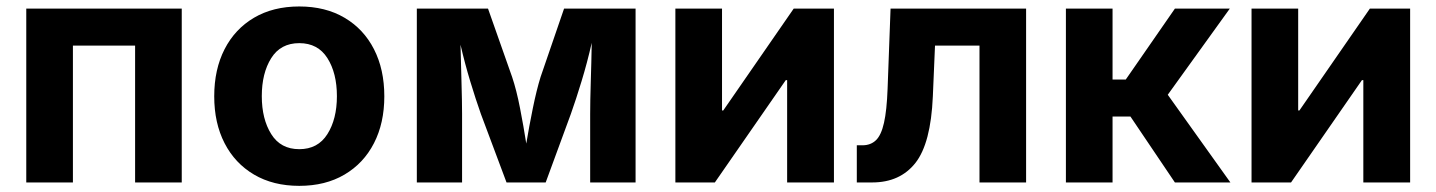

<svg xmlns="http://www.w3.org/2000/svg" viewBox="-20 -573 4511 603"><path d="M550.8 -545.9V0H404.3V-429.7H209V0H62.5V-545.9Z M919.9 10.7Q837.9 10.7 777.8 -24.7Q717.8 -60.1 685.3 -123.3Q652.8 -186.5 652.8 -270.5Q652.8 -355 685.3 -418.5Q717.8 -481.9 777.8 -517.3Q837.9 -552.7 919.9 -552.7Q1002 -552.7 1062 -517.3Q1122.1 -481.9 1154.5 -418.5Q1187 -355 1187 -270.5Q1187 -186.5 1154.5 -123.3Q1122.1 -60.1 1062 -24.7Q1002 10.7 919.9 10.7ZM919.9 -104.5Q978.5 -104.5 1008.3 -151.9Q1038.1 -199.2 1038.1 -271Q1038.1 -343.3 1008.3 -390.4Q978.5 -437.5 919.9 -437.5Q861.3 -437.5 831.8 -390.4Q802.2 -343.3 802.2 -271Q802.2 -199.2 831.8 -151.9Q861.3 -104.5 919.9 -104.5Z M1289.1 0V-545.9H1512.7L1588.4 -331.1Q1602.1 -290.5 1613.3 -232.9Q1624.5 -175.3 1632.8 -122.1Q1641.6 -174.8 1653.3 -232.4Q1665 -290 1677.7 -331.1L1751.5 -545.9H1976.1V0H1833.5V-215.3Q1833.5 -254.4 1835.4 -316.4Q1837.4 -378.4 1838.4 -438.5Q1824.2 -376 1806.6 -318.4Q1789.1 -260.7 1772.9 -215.3L1693.8 0H1570.8L1490.2 -215.3Q1474.1 -260.7 1457 -317.1Q1439.9 -373.5 1426.3 -432.6Q1427.7 -375 1429.4 -314.2Q1431.2 -253.4 1431.2 -215.3V0Z M2599.1 0H2452.1V-321.3H2447.8L2225.1 0H2101.1V-545.9H2247.6V-226.1H2251.5L2472.7 -545.9H2599.1Z M2670.9 0V-116.7H2688.5Q2714.4 -116.7 2731 -132.6Q2747.6 -148.4 2756.3 -187.3Q2765.1 -226.1 2767.6 -294.4L2776.9 -545.9H3202.6V0H3056.2V-429.7H2916.5L2909.7 -270Q2903.3 -122.6 2855 -61.3Q2806.6 0 2719.2 0Z M3327.6 0V-545.9H3474.1V-323.2H3515.6L3669.9 -545.9H3842.3L3647.5 -275.4L3844.2 0H3669.9L3530.3 -207H3474.1V0Z M4408.7 0H4261.7V-321.3H4257.3L4034.7 0H3910.6V-545.9H4057.1V-226.1H4061L4282.2 -545.9H4408.7Z"/></svg>

Font: Inter
Style: Bold
Weight: 700
Designer: Rasmus Andersson
Foundry: rsms
Version: Version 4.001;git-9221beed3